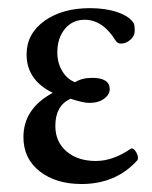

<svg xmlns="http://www.w3.org/2000/svg" viewBox="-20 -445 377 476"><path d="M182.1 11.2Q118.7 11.2 78.4 -20.3Q38.1 -51.8 38.1 -105Q38.1 -175.8 110.8 -214.8Q45.9 -246.6 45.9 -310.1Q45.9 -361.3 90.1 -393.1Q134.3 -424.8 203.1 -424.8Q241.7 -424.8 271 -414.8Q300.3 -404.8 311 -388.2Q314 -384.3 314 -368.2Q314 -356 303.2 -346.4Q292.5 -336.9 279.8 -336.9Q271 -336.9 266.1 -345.2Q234.4 -396 189.9 -396Q159.7 -396 140.9 -373.3Q122.1 -350.6 122.1 -314.9Q122.1 -289.1 134.3 -268.8Q146.5 -248.5 166 -241.2Q183.6 -252 208 -252Q252 -252 252 -224.1Q252 -210.4 238 -200.2Q224.1 -189.9 201.2 -189.9Q186.5 -189.9 154.8 -200.2Q117.2 -183.1 117.2 -132.8Q117.2 -93.3 145 -69.6Q172.9 -45.9 217.8 -45.9Q259.8 -45.9 304.2 -76.2Q308.1 -79.1 313.5 -73.2Q318.8 -67.4 321 -60.1Q323.2 -52.7 320.8 -47.9Q267.6 11.2 182.1 11.2Z"/></svg>

Font: Junicode SmCond
Style: Regular
Weight: 400
Width: 4
Designer: Peter S. Baker
Version: Version 2.206